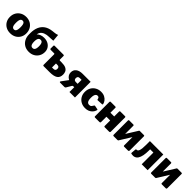

<svg xmlns="http://www.w3.org/2000/svg" viewBox="519 -2674 4586 4586"><g transform="rotate(45 2812.0 -381.0)"><path d="M299 10Q217 10 154.5 -25Q92 -60 56.5 -121.5Q21 -183 21 -262Q21 -346 58 -408.5Q95 -471 158 -505.5Q221 -540 300 -540Q384 -540 446.5 -504Q509 -468 544 -405.5Q579 -343 579 -262Q579 -183 543.5 -121.5Q508 -60 445 -25Q382 10 299 10ZM300 -118Q327 -118 344 -133.5Q361 -149 369 -182Q377 -215 377 -266Q377 -319 369 -352Q361 -385 344 -400.5Q327 -416 300 -416Q274 -416 256.5 -400.5Q239 -385 231 -352Q223 -319 223 -266Q223 -214 231 -181.5Q239 -149 256.5 -133.5Q274 -118 300 -118Z M928 10Q841 10 776.5 -28.5Q712 -67 676 -135.5Q640 -204 640 -292L677 -397L764 -409Q790 -447 841 -468.5Q892 -490 954 -490Q1030 -490 1087 -460.5Q1144 -431 1176 -379.5Q1208 -328 1208 -262Q1208 -183 1172 -121.5Q1136 -60 1073 -25Q1010 10 928 10ZM929 -118Q957 -118 974.5 -133Q992 -148 1001 -178.5Q1010 -209 1010 -256Q1010 -304 1001 -335Q992 -366 974.5 -381Q957 -396 929 -396Q901 -396 883 -381Q865 -366 856 -335Q847 -304 847 -256Q847 -210 856 -179Q865 -148 883 -133Q901 -118 929 -118ZM640 -292V-337Q640 -451 676.5 -537.5Q713 -624 789 -677Q865 -730 985 -743Q1017 -747 1041.5 -749Q1066 -751 1089.5 -756Q1113 -761 1141 -772L1157 -594Q1112 -590 1079.5 -588.5Q1047 -587 1017 -586Q946 -585 890 -564Q834 -543 802 -502Q770 -461 770 -398V-302Z M1424 0Q1401 0 1401 -19V-377Q1401 -395 1386 -395H1268Q1244 -395 1244 -417V-511Q1244 -530 1266 -530H1564Q1587 -530 1587 -511V-391Q1587 -368 1606 -368H1663Q1758 -368 1808 -343Q1858 -318 1877 -277.5Q1896 -237 1896 -188Q1896 -87 1830.5 -43.5Q1765 0 1627 0ZM1587 -120H1633Q1668 -120 1685 -136.5Q1702 -153 1702 -187Q1702 -221 1685 -237.5Q1668 -254 1636 -254H1587Z M2296 0V-162H2238Q2195 -162 2150.5 -173.5Q2106 -185 2068.5 -208.5Q2031 -232 2008 -268Q1985 -304 1985 -353Q1985 -437 2044.5 -483.5Q2104 -530 2214 -530H2482V0ZM1984 0Q1966 0 1963 -10Q1960 -20 1969 -33L2100 -210L2265 -162Q2244 -162 2234 -144L2159 -17Q2154 -8 2145 -4Q2136 0 2128 0ZM2235 -276H2296V-410H2238Q2203 -410 2186 -394Q2169 -378 2169 -343Q2169 -321 2176.5 -306Q2184 -291 2199 -283.5Q2214 -276 2235 -276Z M2830 -540Q2902 -540 2952 -513.5Q3002 -487 3031 -448Q3060 -409 3068 -370Q3075 -345 3050 -344L2913 -337Q2899 -336 2896 -351Q2894 -364 2889 -378.5Q2884 -393 2871.5 -403.5Q2859 -414 2835 -414Q2811 -414 2793 -399Q2775 -384 2765 -351.5Q2755 -319 2755 -265Q2755 -210 2766 -176.5Q2777 -143 2797.5 -128.5Q2818 -114 2846 -114Q2887 -114 2906.5 -136.5Q2926 -159 2945 -193Q2947 -197 2951 -198.5Q2955 -200 2965 -198L3059 -180Q3073 -177 3068 -157Q3064 -138 3049 -109.5Q3034 -81 3006 -54Q2978 -27 2934.5 -8.5Q2891 10 2830 10Q2750 10 2687.5 -24.5Q2625 -59 2589 -120.5Q2553 -182 2553 -263Q2553 -346 2589.5 -408Q2626 -470 2688.5 -505Q2751 -540 2830 -540Z M3338 -510V-29Q3338 -13 3330 -6.5Q3322 0 3305 0H3164Q3149 0 3143.5 -6Q3138 -12 3138 -25V-507Q3138 -530 3157 -530H3320Q3338 -530 3338 -510ZM3665 -510V-29Q3665 -13 3657 -6.5Q3649 0 3632 0H3491Q3476 0 3470.5 -6Q3465 -12 3465 -25V-507Q3465 -530 3484 -530H3647Q3665 -530 3665 -510ZM3186 -207Q3162 -207 3162 -229V-323Q3162 -342 3184 -342L3563 -343Q3585 -343 3585 -324V-229Q3585 -207 3560 -207Z M3945 -510V-29Q3945 -13 3937 -6.5Q3929 0 3912 0H3791Q3776 0 3770.5 -6Q3765 -12 3765 -25V-507Q3765 -530 3784 -530H3927Q3945 -530 3945 -510ZM4302 -510V-29Q4302 -13 4294 -6.5Q4286 0 4269 0H4148Q4133 0 4127.5 -6Q4122 -12 4122 -25V-507Q4122 -530 4141 -530H4284Q4302 -530 4302 -510ZM4125 -521 4218 -457 3939 -8 3846 -73Z M4391 -2Q4372 -5 4372 -22L4382 -140Q4384 -160 4400 -159Q4420 -157 4435.5 -167.5Q4451 -178 4462 -205.5Q4473 -233 4478.5 -281.5Q4484 -330 4484 -404V-530H4937V0H4737V-395H4627V-363Q4627 -258 4612.5 -184Q4598 -110 4568.5 -65.5Q4539 -21 4494.5 -5.5Q4450 10 4391 -2Z M5217 -510V-29Q5217 -13 5209 -6.5Q5201 0 5184 0H5063Q5048 0 5042.5 -6Q5037 -12 5037 -25V-507Q5037 -530 5056 -530H5199Q5217 -530 5217 -510ZM5574 -510V-29Q5574 -13 5566 -6.5Q5558 0 5541 0H5420Q5405 0 5399.5 -6Q5394 -12 5394 -25V-507Q5394 -530 5413 -530H5556Q5574 -530 5574 -510ZM5397 -521 5490 -457 5211 -8 5118 -73Z"/></g></svg>

Font: Libre Franklin Black
Style: Regular
Weight: 900
Designer: Pablo Impallari, Rodrigo Fuenzalida, Nhung Nguyen
Foundry: Impallari Type
Version: Version 3.000